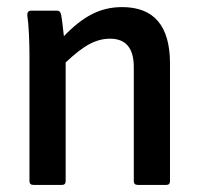

<svg xmlns="http://www.w3.org/2000/svg" viewBox="-20 -521 563 541"><path d="M74 0Q63 0 63 -11V-366Q63 -393 61.5 -425.5Q60 -458 57 -477Q56 -491 68 -491H141Q150 -491 152 -480Q154 -471 156 -454Q158 -437 160 -419Q200 -461 239 -481Q278 -501 324 -501Q459 -501 459 -342V-11Q459 0 449 0H368Q357 0 357 -11V-332Q357 -412 290 -412Q261 -412 232.5 -397Q204 -382 165 -345V-11Q165 0 155 0Z"/></svg>

Font: Sofia Sans Extra Cond
Style: Bold
Weight: 700
Width: 1
Designer: Botio Nikoltchev, Ani Petrova
Foundry: lettersoup
Version: Version 4.100; ttfautohint (v1.8.3)